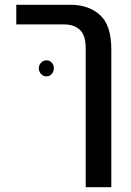

<svg xmlns="http://www.w3.org/2000/svg" viewBox="-20 -582 547 802"><path d="M338 200V-380Q338 -435 313.5 -457.5Q289 -480 248 -480H48V-562H275Q350 -562 397.5 -519.5Q445 -477 445 -375V200ZM174 -330Q188 -330 196.5 -320Q205 -310 205 -297Q205 -284 196.5 -273.5Q188 -263 174 -263Q160 -263 151 -273.5Q142 -284 142 -297Q142 -309 151 -319.5Q160 -330 174 -330Z"/></svg>

Font: Assistant SemiBold
Style: Regular
Weight: 600
Designer: Hebrew By Ben Nathan, Latin by Paul Hunt
Version: Version 3.000